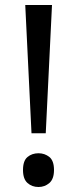

<svg xmlns="http://www.w3.org/2000/svg" viewBox="-20 -734 309 768"><path d="M163 -201H106L81 -714H188ZM72 -54Q72 -91 90 -106Q108 -121 134 -121Q159 -121 177.5 -106Q196 -91 196 -54Q196 -18 177.5 -2Q159 14 134 14Q108 14 90 -2Q72 -18 72 -54Z"/></svg>

Font: Noto Sans Tifinagh APT
Style: Regular
Weight: 400
Designer: JamraPatel
Foundry: JamraPatel LLC
Version: Version 2.006; ttfautohint (v1.8.4.7-5d5b)